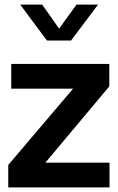

<svg xmlns="http://www.w3.org/2000/svg" viewBox="-20 -818 514 838"><path d="M16 0V-98L299 -431H29V-539H457V-441L178 -108H458V0ZM185 -641 68 -798H164L238 -693L314 -798H408L290 -641Z"/></svg>

Font: Plus Jakarta Display Medium
Style: Regular
Weight: 500
Designer: Gumpita Rahayu
Foundry: Tokotype Studio
Version: Version 1.000